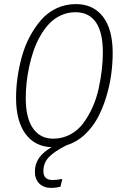

<svg xmlns="http://www.w3.org/2000/svg" viewBox="-20 -714 612 946"><path d="M309.1 1Q245.6 33.2 219.7 61.3Q193.8 89.4 193.8 128.9Q193.8 172.9 238.8 172.9Q255.4 172.9 287.1 168L277.8 206.1Q253.9 211.9 232.9 211.9Q195.8 211.9 173.8 190.4Q151.9 168.9 151.9 131.8Q151.9 94.7 171.4 65.7Q190.9 36.6 233.9 11.2Q151.4 8.3 105.2 -54.9Q59.1 -118.2 59.1 -231.9Q59.1 -280.3 66.2 -331.3Q73.2 -382.3 87.6 -434.8Q102.1 -487.3 126.5 -533.2Q150.9 -579.1 182.4 -615.5Q213.9 -651.9 258.1 -672.9Q302.2 -693.8 354 -693.8Q439.5 -693.8 487.3 -631.8Q535.2 -569.8 535.2 -453.1Q535.2 -399.9 527.6 -345.2Q520 -290.5 502.7 -234.1Q485.4 -177.7 460 -131.3Q434.6 -85 395.8 -49.1Q356.9 -13.2 309.1 1ZM106.9 -231Q106.9 -132.3 142.6 -81.5Q178.2 -30.8 242.2 -30.8Q287.6 -30.8 325.9 -51.3Q364.3 -71.8 390.1 -106.7Q416 -141.6 435.5 -184.6Q455.1 -227.5 465.8 -276.6Q476.6 -325.7 481.7 -370.1Q486.8 -414.6 486.8 -456.1Q486.8 -554.7 452.4 -604.2Q418 -653.8 352.1 -653.8Q314 -653.8 280.8 -638.7Q247.6 -623.5 223.1 -597.9Q198.7 -572.3 178.7 -537.4Q158.7 -502.4 145.5 -464.1Q132.3 -425.8 123.5 -384.3Q114.7 -342.8 110.8 -304.7Q106.9 -266.6 106.9 -231Z"/></svg>

Font: Fira Sans Compressed ExtraLight
Style: Italic
Weight: 250
Width: 3
Italic angle: -8°
Designer: Carrois Corporate & Edenspiekermann AG
Foundry: Carrois Corporate GbR & Edenspiekermann AG
Version: Version 4.203;PS 004.203;hotconv 1.0.88;makeotf.lib2.5.64775